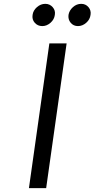

<svg xmlns="http://www.w3.org/2000/svg" viewBox="-20 -975 498 995"><path d="M199.2 -839.8Q175.3 -839.8 160.2 -856.9Q145 -874 148.9 -897.9Q151.9 -920.9 171.4 -938Q190.9 -955.1 214.8 -955.1Q237.8 -955.1 252.9 -938Q268.1 -920.9 264.2 -897.9Q261.2 -874 241.7 -856.9Q222.2 -839.8 199.2 -839.8ZM335 -897.9Q338.9 -920.9 357.9 -938Q377 -955.1 400.9 -955.1Q423.8 -955.1 438.5 -938Q453.1 -920.9 449.2 -897.9Q446.3 -874 426.8 -856.9Q407.2 -839.8 384 -839.8Q360.8 -839.8 346.4 -856.9Q332 -874 335 -897.9ZM235.8 -750H325.2L219.2 0H129.9Z"/></svg>

Font: Oakes Grotesk
Style: Italic
Weight: 400
Designer: Samuel Oakes
Foundry: Samuel Oakes
Version: Version 1.0 | wf-rip DC20170320